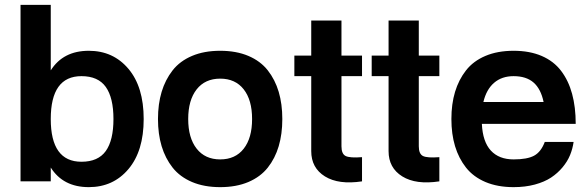

<svg xmlns="http://www.w3.org/2000/svg" viewBox="-20 -750 2431 794"><path d="M189.9 -257.8Q189.9 -81.1 316.9 -81.1Q385.7 -81.1 417.5 -125.5Q449.2 -169.9 449.2 -257.8Q449.2 -345.7 417.5 -390.4Q385.7 -435.1 316.9 -435.1Q189.9 -435.1 189.9 -257.8ZM64.9 0V-730H189.9V-459Q241.2 -540 347.2 -540Q448.2 -540 511.2 -465.3Q574.2 -390.6 574.2 -257.8Q574.2 -125.5 511.2 -50.8Q448.2 23.9 347.2 23.9Q241.2 23.9 189.9 -57.1V0Z M793.2 -380.4Q758.3 -335.9 758.3 -257.8Q758.3 -179.7 793.2 -135.3Q828.1 -90.8 890.6 -90.8Q953.1 -90.8 987.8 -135Q1022.5 -179.2 1022.5 -257.8Q1022.5 -336.4 987.8 -380.6Q953.1 -424.8 890.6 -424.8Q828.1 -424.8 793.2 -380.4ZM648.4 -145.5Q633.3 -195.8 633.3 -257.8Q633.3 -319.8 648.4 -370.1Q663.6 -420.4 693.8 -459Q724.1 -497.6 774.2 -518.8Q824.2 -540 890.6 -540Q957 -540 1007.1 -518.8Q1057.1 -497.6 1087.4 -459Q1117.7 -420.4 1132.6 -370.1Q1147.5 -319.8 1147.5 -257.8Q1147.5 -195.8 1132.6 -145.5Q1117.7 -95.2 1087.4 -56.9Q1057.1 -18.6 1007.1 2.7Q957 23.9 890.6 23.9Q824.2 23.9 774.2 2.7Q724.1 -18.6 693.8 -56.9Q663.6 -95.2 648.4 -145.5Z M1197.3 -435.1V-520H1267.1V-665H1392.1V-520H1477.1V-435.1H1392.1V-145Q1392.1 -113.3 1409.7 -104.7Q1427.2 -96.2 1477.1 -100.1V0Q1380.4 14.6 1323.7 -20.5Q1267.1 -55.7 1267.1 -125V-435.1Z M1517.1 -435.1V-520H1586.9V-665H1711.9V-520H1796.9V-435.1H1711.9V-145Q1711.9 -113.3 1729.5 -104.7Q1747.1 -96.2 1796.9 -100.1V0Q1700.2 14.6 1643.6 -20.5Q1586.9 -55.7 1586.9 -125V-435.1Z M2104 -435.1Q2055.2 -435.1 2023.2 -407.5Q1991.2 -379.9 1979 -328.1H2228Q2216.8 -382.3 2186.5 -408.7Q2156.2 -435.1 2104 -435.1ZM2104 23.9Q2037.6 23.9 1987.5 2.7Q1937.5 -18.6 1907.2 -56.9Q1877 -95.2 1861.8 -145.5Q1846.7 -195.8 1846.7 -257.8Q1846.7 -319.8 1861.8 -370.1Q1877 -420.4 1907.2 -459Q1937.5 -497.6 1987.5 -518.8Q2037.6 -540 2104 -540Q2170.4 -540 2220.2 -518.6Q2270 -497.1 2300.5 -456.8Q2331.1 -416.5 2345.9 -361.8Q2360.8 -307.1 2360.8 -237.8H1972.7Q1976.1 -164.1 2009.8 -127.4Q2043.5 -90.8 2104 -90.8Q2160.2 -90.8 2188.7 -106.2Q2217.3 -121.6 2232.9 -163.1H2352.1Q2348.1 -134.8 2337.4 -108.6Q2326.7 -82.5 2306.4 -58.1Q2286.1 -33.7 2258.8 -15.6Q2231.4 2.4 2191.7 13.2Q2151.9 23.9 2104 23.9Z"/></svg>

Font: Miedinger*
Style: Bold
Weight: 700
Version: Version 001.000